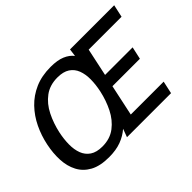

<svg xmlns="http://www.w3.org/2000/svg" viewBox="-124 -958 1251 1251"><g transform="rotate(-45 501.5 -333.0)"><path d="M280 10Q198 10 147 -18Q96 -46 70.5 -94.5Q45 -143 42 -205Q39 -267 53 -334Q67 -402 96.5 -463.5Q126 -525 172 -573Q218 -621 281 -648.5Q344 -676 426 -676Q488 -676 527.5 -659.5Q567 -643 589 -614L596 -667H1003L984 -580H681L640 -388H894L875 -302H622L576 -87H879L860 0H454L475 -57Q440 -26 392.5 -8Q345 10 280 10ZM298 -70Q369 -70 418 -107.5Q467 -145 497 -205Q527 -265 542 -334Q553 -386 553.5 -433Q554 -480 540 -517Q526 -554 494 -575Q462 -596 409 -596Q338 -596 289 -559.5Q240 -523 210 -463Q180 -403 165 -334Q154 -282 153.5 -234.5Q153 -187 167 -150Q181 -113 213 -91.5Q245 -70 298 -70Z"/></g></svg>

Font: Epunda Sans Medium
Style: Italic
Weight: 500
Italic angle: -12.0243°
Designer: Simon Atzbach
Foundry: typofactur
Version: Version 2.204; ttfautohint (v1.8.4.7-5d5b)